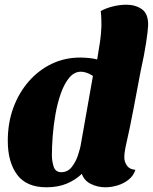

<svg xmlns="http://www.w3.org/2000/svg" viewBox="-20 -774 648 814"><path d="M177 20Q92 20 52.5 -33.5Q13 -87 13 -177Q13 -253 36.5 -317Q60 -381 102 -429Q144 -477 199.5 -503.5Q255 -530 320 -530Q337 -530 357.5 -528Q378 -526 392 -522Q399 -562 404 -596.5Q409 -631 410 -663Q410 -680 409.5 -695.5Q409 -711 407 -727Q428 -739 457.5 -746.5Q487 -754 516 -754Q554 -754 581.5 -735Q609 -716 608 -666Q607 -643 599.5 -593Q592 -543 576 -471Q562 -398 547 -317.5Q532 -237 512 -149Q510 -140 508.5 -128Q507 -116 507 -107Q507 -88 518 -72Q529 -56 554 -54Q546 -29 525.5 -12.5Q505 4 478.5 12Q452 20 427 20Q394 20 365.5 6Q337 -8 327 -37Q300 -11 263 4.5Q226 20 177 20ZM240 -44Q266 -44 283 -64.5Q300 -85 310 -114Q320 -143 324 -169L374 -452Q361 -461 347.5 -465.5Q334 -470 323 -470Q295 -470 274 -445Q253 -420 238.5 -379.5Q224 -339 215.5 -291.5Q207 -244 203.5 -198Q200 -152 200 -117Q200 -91 207.5 -67.5Q215 -44 240 -44Z"/></svg>

Font: Sansita Swashed ExtraBold
Style: Regular
Weight: 800
Designer: Pablo Cosgaya
Foundry: Omnibus-Type
Version: Version 1.003; ttfautohint (v1.8.3)